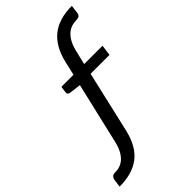

<svg xmlns="http://www.w3.org/2000/svg" viewBox="-257 -765 1011 1011"><g transform="rotate(-45 248.5 -259.5)"><path d="M311 -362.3 231.4 -17.1Q208.5 79.1 150.9 122.6Q93.3 166 -1 166L4.9 122.6Q7.3 108.9 14.6 102.5Q22 96.2 36.1 96.2Q55.2 96.2 72.5 90.1Q89.8 84 104.5 70.3Q119.1 56.6 130.6 34.7Q142.1 12.7 149.4 -19.5L229 -359.9L165.5 -367.7Q146.5 -370.1 148.9 -388.2L153.8 -422.4H243.7L262.2 -502Q284.2 -594.2 341.1 -639.6Q397.9 -685.1 494.1 -685.1L488.3 -639.6Q486.3 -626 479 -620.6Q471.7 -615.2 458 -615.2Q438.5 -615.2 420.7 -609.1Q402.8 -603 387.9 -589.4Q373 -575.7 361.1 -553.7Q349.1 -531.7 341.8 -499.5L323.2 -422.4H460L451.7 -362.3Z"/></g></svg>

Font: Carlito
Style: Italic
Weight: 400
Italic angle: -7°
Designer: Lukasz Dziedzic
Foundry: tyPoland Lukasz Dziedzic
Version: Version 1.104